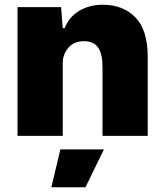

<svg xmlns="http://www.w3.org/2000/svg" viewBox="-20 -574 689 811"><path d="M54 -544H238L245 -455H253Q272 -503 315 -528.5Q358 -554 414 -554Q500 -554 552 -500.5Q604 -447 604 -333V0H413V-291Q413 -346 394.5 -373Q376 -400 334 -400Q292 -400 268.5 -372Q245 -344 245 -308V0H54ZM235 57H419L341 217H197Z"/></svg>

Font: Mona Sans Black
Style: Regular
Weight: 900
Designer: Deni Anggara
Foundry: GitHub
Version: Version 2.000